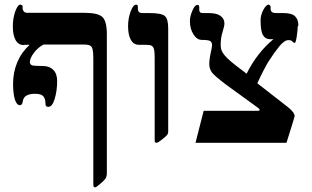

<svg xmlns="http://www.w3.org/2000/svg" viewBox="-20 -608 1336 823"><path d="M86 -416 81 -415Q59 -415 47 -436Q35 -457 35 -495Q35 -529 45 -558Q56 -588 66 -588Q77 -588 77 -579V-570Q77 -566 82 -559Q86 -553 100 -553H343Q400 -553 419 -535Q438 -517 438 -461V136Q438 143 435 152Q432 160 420 171L406 183Q392 195 388 195Q382 195 381 191Q380 188 380 175V-359Q380 -384 377 -396Q374 -408 367 -412Q359 -417 340 -417H166Q141 -403 125 -381Q108 -358 108 -342Q108 -326 132 -326L164 -325Q192 -325 208 -309Q225 -292 225 -261Q225 -218 214 -183Q204 -150 187 -150Q175 -150 175 -162Q175 -184 166 -195Q157 -206 130 -206Q107 -206 93 -198Q80 -191 77 -171Q75 -157 65 -157Q52 -157 44 -181Q36 -207 36 -248Q36 -298 54 -341Q72 -384 107 -416Z M701 -44V-45Q701 -34 695 -28Q690 -22 673 -9Q657 4 651 4Q646 4 644 1Q643 -1 643 -13V-361Q643 -386 640 -397Q637 -408 630 -412Q623 -416 603 -416H575Q553 -416 541 -437Q529 -458 529 -496Q529 -529 540 -559Q551 -588 563 -588Q571 -588 571 -579V-570Q571 -552 591 -552H619Q671 -552 686 -540Q701 -528 701 -486Z M1259 -499 1256 -494Q1256 -477 1252 -452Q1248 -424 1243 -424Q1239 -424 1233 -430Q1230 -436 1216 -436Q1199 -436 1177 -409Q1155 -382 1132 -346Q1112 -314 1083 -251L1214 -149Q1243 -126 1243 -110Q1243 -107 1208 4H818L853 -133H1084Q1093 -133 1093 -137Q1093 -141 1083 -148L948 -246Q898 -284 888 -298Q877 -314 877 -334Q877 -356 887 -399L889 -414Q889 -427 881 -432Q873 -437 845 -437Q824 -437 809 -461Q794 -485 794 -518Q794 -538 805 -563Q815 -587 826 -587Q834 -587 834 -578V-568Q834 -560 837 -556Q840 -552 851 -552H874Q909 -552 925 -540Q942 -528 942 -507Q942 -497 934 -471Q926 -447 926 -415Q926 -398 933 -385Q941 -371 958 -355Q978 -336 1037 -292Q1082 -382 1152 -440H1137Q1117 -440 1107 -458Q1097 -475 1097 -521Q1097 -544 1109 -566Q1121 -588 1131 -588Q1134 -588 1137 -585Q1140 -582 1140 -578V-569Q1140 -562 1145 -557Q1150 -552 1166 -552H1195Q1231 -552 1245 -538Q1259 -524 1259 -499Z"/></svg>

Font: Libra Serif Modern
Style: Bold
Weight: 700
Designer: Stefan Peev, Context Ltd
Foundry: Ascender Corporation
Version: Version 1.000